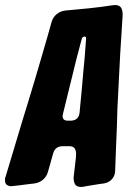

<svg xmlns="http://www.w3.org/2000/svg" viewBox="-90 -755 543 767"><path d="M243 -9H241L236 -8Q216 -8 210 -18.5Q204 -29 204 -46L213 -123L214 -140Q214 -154 208 -162.5Q202 -171 186 -171H161Q130 -171 122 -141L102 -70Q97 -50 81.5 -37Q66 -24 46 -22L38 -21Q23 -19 9 -17.5Q-5 -16 -18 -14L-37 -12H-39L-44 -11Q-55 -11 -62.5 -16.5Q-70 -22 -70 -34Q-70 -37 -70 -40.5Q-70 -44 -68 -48L-2 -268Q9 -303 22 -346Q35 -389 49 -435.5Q63 -482 76.5 -529Q90 -576 102 -617L116 -667Q122 -687 137 -699Q152 -711 172 -713L267 -722Q314 -727 360 -734H362L367 -735Q387 -735 393.5 -724.5Q400 -714 400 -697L395 -615Q390 -543 386.5 -468.5Q383 -394 379 -321L377 -251Q376 -217 374 -179L370 -72Q369 -52 356.5 -38.5Q344 -25 324 -22L308 -20Q280 -15 253 -11ZM254 -602Q254 -609 247 -609Q239 -607 237 -601L216 -522L162 -302Q160 -292 160 -292Q160 -273 180 -273H195Q225 -275 228 -306L230 -328Q232 -348 234 -369Q236 -390 238 -412Q240 -438 242.5 -465.5Q245 -493 248 -522Z"/></svg>

Font: Bangerz 2
Style: Regular
Weight: 400
Designer: vernon adams
Foundry: Vernon Adams
Version: Version 2.10;December 28, 2023;FontCreator 13.0.0.2683 64-bi